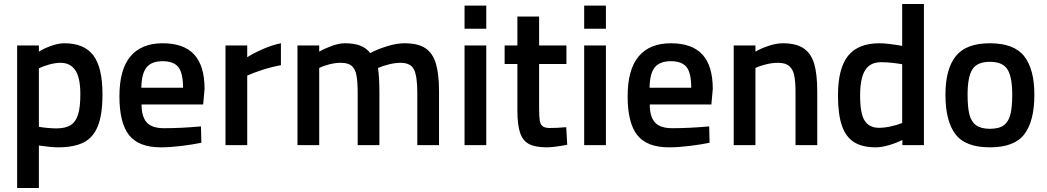

<svg xmlns="http://www.w3.org/2000/svg" viewBox="-20 -728 5250 963"><path d="M66 -500H175V-469Q200 -485 236.5 -498Q273 -511 303 -511Q402 -511 448 -450.5Q494 -390 494 -255Q494 -153 470.5 -95Q447 -37 398.5 -13Q350 11 271 11Q238 11 175 2V215H66ZM383 -255Q383 -339 357.5 -376Q332 -413 284 -413Q258 -413 227 -404.5Q196 -396 175 -385V-92Q191 -89 217 -86.5Q243 -84 263 -84Q309 -84 335 -101Q361 -118 372 -155Q383 -192 383 -255Z M579 -245Q579 -380 634.5 -445.5Q690 -511 796 -511Q902 -511 954 -454.5Q1006 -398 1006 -282L999 -204H690Q690 -143 716 -114Q742 -85 803 -85Q887 -85 988 -94L990 -12Q947 -3 889.5 4Q832 11 787 11Q676 11 627.5 -50Q579 -111 579 -245ZM898 -288Q898 -362 874.5 -391.5Q851 -421 796 -421Q740 -421 715 -390Q690 -359 689 -288Z M1111 -500H1220V-441Q1251 -461 1299 -482Q1347 -503 1389 -511V-401Q1344 -393 1297.5 -378Q1251 -363 1220 -349V0H1111Z M1472 -500H1581V-469Q1609 -485 1645 -498Q1681 -511 1710 -511Q1756 -511 1786 -499.5Q1816 -488 1837 -462Q1873 -481 1921 -496Q1969 -511 2009 -511Q2077 -511 2114 -486Q2151 -461 2166.5 -408.5Q2182 -356 2182 -268V0H2073V-265Q2073 -345 2056.5 -379Q2040 -413 1989 -413Q1962 -413 1930 -405Q1898 -397 1876 -387Q1883 -339 1883 -259V0H1774V-257Q1774 -317 1768 -349.5Q1762 -382 1744 -397.5Q1726 -413 1689 -413Q1661 -413 1630.5 -405Q1600 -397 1581 -387V0H1472Z M2310 -700H2419V-584H2310ZM2310 -500H2419V0H2310Z M2575 -175V-407H2511V-500H2575V-645H2684V-500H2821V-407H2684V-187Q2684 -144 2687 -124.5Q2690 -105 2701 -95.5Q2712 -86 2738 -86Q2772 -86 2820 -90L2825 -2Q2801 3 2771 7Q2741 11 2723 11Q2665 11 2633.5 -5.5Q2602 -22 2588.5 -62Q2575 -102 2575 -175Z M2910 -700H3019V-584H2910ZM2910 -500H3019V0H2910Z M3128 -245Q3128 -380 3183.5 -445.5Q3239 -511 3345 -511Q3451 -511 3503 -454.5Q3555 -398 3555 -282L3548 -204H3239Q3239 -143 3265 -114Q3291 -85 3352 -85Q3436 -85 3537 -94L3539 -12Q3496 -3 3438.5 4Q3381 11 3336 11Q3225 11 3176.5 -50Q3128 -111 3128 -245ZM3447 -288Q3447 -362 3423.5 -391.5Q3400 -421 3345 -421Q3289 -421 3264 -390Q3239 -359 3238 -288Z M3660 -500H3769V-469Q3796 -485 3835 -498Q3874 -511 3906 -511Q3974 -511 4011.5 -485Q4049 -459 4064 -407Q4079 -355 4079 -268V0H3970V-265Q3970 -319 3963.5 -350Q3957 -381 3938 -397Q3919 -413 3882 -413Q3853 -413 3821 -405Q3789 -397 3769 -387V0H3660Z M4183 -249Q4183 -385 4233.5 -448Q4284 -511 4391 -511Q4430 -511 4505 -498V-708H4614V0H4506V-26Q4479 -12 4440.5 -0.5Q4402 11 4372 11Q4306 11 4264.5 -14.5Q4223 -40 4203 -97Q4183 -154 4183 -249ZM4505 -111V-406Q4445 -416 4399 -416Q4344 -416 4319 -375.5Q4294 -335 4294 -249Q4294 -158 4317 -122.5Q4340 -87 4389 -87Q4417 -87 4450 -94.5Q4483 -102 4505 -111Z M4722 -253Q4722 -381 4773.5 -446Q4825 -511 4945 -511Q5066 -511 5117 -446Q5168 -381 5168 -253Q5168 -121 5118 -55Q5068 11 4945 11Q4822 11 4772 -55Q4722 -121 4722 -253ZM5057 -253Q5057 -342 5033 -380Q5009 -418 4945 -418Q4881 -418 4857 -380Q4833 -342 4833 -253Q4833 -191 4842 -154.5Q4851 -118 4875.5 -100Q4900 -82 4945 -82Q4991 -82 5015 -100Q5039 -118 5048 -154.5Q5057 -191 5057 -253Z"/></svg>

Font: Cairo SemiBold
Style: Regular
Weight: 600
Designer: Mohamed Gaber, Accademia di Belle Arti di Urbino and others
Foundry: Kief Type Foundry, Accademia di Belle Arti di Urbino and others
Version: Version 3.011